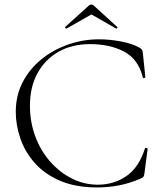

<svg xmlns="http://www.w3.org/2000/svg" viewBox="-20 -808 709 840"><path d="M413 -636Q460 -636 510 -626.5Q560 -617 591 -599Q599 -594 601.5 -590Q604 -586 605 -575L616 -470Q616 -468 611 -466.5Q606 -465 605 -469Q585 -550 522.5 -582.5Q460 -615 374 -615Q295 -615 236 -581.5Q177 -548 144 -487.5Q111 -427 111 -346Q111 -274 134.5 -211Q158 -148 199.5 -101Q241 -54 294.5 -27Q348 0 408 0Q479 0 533.5 -38Q588 -76 614 -158Q615 -162 620.5 -160.5Q626 -159 626 -157L612 -50Q610 -38 607.5 -34.5Q605 -31 596 -27Q548 -6 500.5 3Q453 12 405 12Q310 12 242 -17.5Q174 -47 131.5 -95.5Q89 -144 69 -202.5Q49 -261 49 -319Q49 -390 79 -448Q109 -506 160.5 -548Q212 -590 277.5 -613Q343 -636 413 -636ZM265 -690 368 -783Q373 -788 380 -788Q387 -788 391 -783L493 -690Q496 -689 493 -685.5Q490 -682 488 -683L380 -745L271 -683Q270 -682 266.5 -685.5Q263 -689 265 -690Z"/></svg>

Font: Cormorant Light
Style: Regular
Weight: 300
Designer: Christian Thalmann (Catharsis Fonts)
Foundry: Catharsis Fonts
Version: Version 4.000